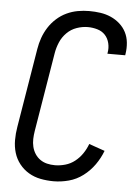

<svg xmlns="http://www.w3.org/2000/svg" viewBox="-53 -785 607 835"><g transform="rotate(5 250.0 -367.5)"><path d="M212 8Q183 8 155 2.5Q127 -3 103.5 -17Q80 -31 63 -52.5Q46 -74 38 -100.5Q30 -127 30 -156Q30 -185 35 -214L92 -559Q96 -584 104.5 -608Q113 -632 127 -654Q141 -676 161 -694Q181 -712 204.5 -723Q228 -734 253 -738.5Q278 -743 303 -743Q328 -743 352 -739.5Q376 -736 397.5 -726.5Q419 -717 436.5 -701.5Q454 -686 464.5 -665.5Q475 -645 477.5 -620.5Q480 -596 476 -571Q476 -569 475.5 -567.5Q475 -566 475 -565H397Q398 -566 398 -567Q398 -568 398 -569Q402 -590 397 -611Q392 -632 378.5 -646.5Q365 -661 344.5 -667Q324 -673 303 -673Q279 -673 254.5 -664.5Q230 -656 211.5 -637.5Q193 -619 183 -595.5Q173 -572 169 -548L112 -203Q109 -185 108.5 -167.5Q108 -150 112 -133.5Q116 -117 125 -103Q134 -89 147.5 -79.5Q161 -70 177.5 -66Q194 -62 212 -62Q234 -62 257 -68.5Q280 -75 299 -90Q318 -105 331.5 -125Q345 -145 353 -167L422 -143Q410 -111 389.5 -82Q369 -53 340.5 -31.5Q312 -10 278.5 -1Q245 8 212 8Z"/></g></svg>

Font: Iosevka SS04
Style: Italic
Weight: 400
Italic angle: -9°
Monospace: yes
Designer: Belleve Invis
Foundry: Belleve Invis
Version: Version 19.0.0; ttfautohint (v1.8.4)